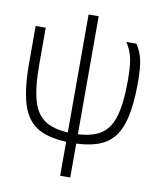

<svg xmlns="http://www.w3.org/2000/svg" viewBox="-88 -687 776 938"><g transform="rotate(10 300.0 -218.0)"><path d="M300 14Q198 14 139 -18Q80 -50 55 -126Q30 -202 30 -334V-518H80V-334Q80 -219 100 -153Q120 -87 168.5 -59.5Q217 -32 300 -32Q384 -32 432 -59.5Q480 -87 500 -153Q520 -219 520 -334Q520 -404 511.5 -443.5Q503 -483 480 -518H530Q553 -483 561.5 -443.5Q570 -404 570 -334Q570 -202 545 -126Q520 -50 461.5 -18Q403 14 300 14ZM275 182V-618H325V182Z"/></g></svg>

Font: Victor Mono Thin
Style: Regular
Weight: 100
Monospace: yes
Designer: Rune Bjørnerås
Version: Version 1.561;gftools[0.9.30]